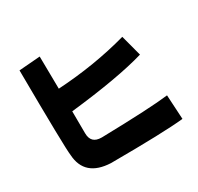

<svg xmlns="http://www.w3.org/2000/svg" viewBox="-166 -957 1235 1196"><g transform="rotate(-30 451.5 -358.5)"><path d="M307 40Q124 32 114 -129Q106 -186 102 -745L254 -757L257 -524Q524 -540 761 -606L801 -455Q611 -399 259 -360L260 -202Q260 -127 336 -127H342Q693 -135 820 -151L830 24Q690 39 307 40Z"/></g></svg>

Font: KN Bobohei
Style: Bold
Weight: 700
Designer: Kingnam Type Foundry
Version: Version 1.710;March 18, 2023